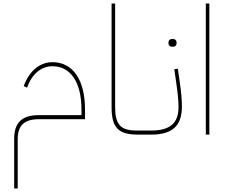

<svg xmlns="http://www.w3.org/2000/svg" viewBox="-20 -760 1292 1084"><path d="M60 304H80V26C80 -52 117 -87 200 -87H460V-141C460 -309 392 -409 276 -409C204 -409 144 -358 114 -274L133 -265C159 -341 212 -386 276 -386C379 -386 440 -295 440 -141V-110H200C104 -110 60 -68 60 24Z M759 0H800L810 -10V-23H750C661 -23 630 -57 630 -156V-740H610V-156C610 -40 647 0 759 0Z M952 -496H956C968 -496 977 -503 977 -518C977 -533 968 -540 956 -540H952C940 -540 931 -533 931 -518C931 -503 940 -496 952 -496ZM800 0H834C953 0 1007 -50 1007 -158C1007 -197 1003 -241 995 -296L984 -372L964 -369L975 -293C984 -231 988 -187 988 -156C988 -65 940 -23 834 -23H810L800 -13Z M1142 0H1162V-740H1142Z"/></svg>

Font: IBM Plex Arabic Thin
Style: Regular
Weight: 100
Designer: Mike Abbink, Paul van der Laan, Pieter van Rosmalen, Wael Morcos, Khajak Apelian
Foundry: Bold Monday
Version: Version 1.0